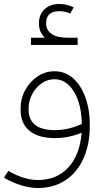

<svg xmlns="http://www.w3.org/2000/svg" viewBox="-20 -712 540 962"><path d="M135 -487V-523H205Q175 -551 175 -595Q175 -639 203 -665.5Q231 -692 277 -692Q315 -692 349 -675L332 -644Q306 -656 277 -656Q211 -656 211 -595Q211 -561 238.5 -542Q266 -523 319 -523H369V-487ZM253 -355Q306 -355 345.5 -320.5Q385 -286 407.5 -225Q430 -164 430 -84Q430 12 398 82.5Q366 153 307.5 191.5Q249 230 169 230Q130 230 84.5 216Q39 202 0 178L22 144Q56 165 95.5 177.5Q135 190 169 190Q264 190 322 127.5Q380 65 389 -47Q358 -34 324 -27Q290 -20 255 -20Q173 -20 128 -56.5Q83 -93 83 -165Q83 -217 106 -260Q129 -303 168 -329Q207 -355 253 -355ZM123 -165Q123 -60 255 -60Q288 -60 321.5 -67.5Q355 -75 390 -91Q389 -157 371.5 -207.5Q354 -258 323.5 -286.5Q293 -315 253 -315Q218 -315 188.5 -294.5Q159 -274 141 -240Q123 -206 123 -165Z"/></svg>

Font: Readex Pro Light
Style: Regular
Weight: 300
Designer: Bonnie Shaver-Troup, Thomas Jockin
Foundry: Lexend
Version: Version 1.200; ttfautohint (v1.8.3)